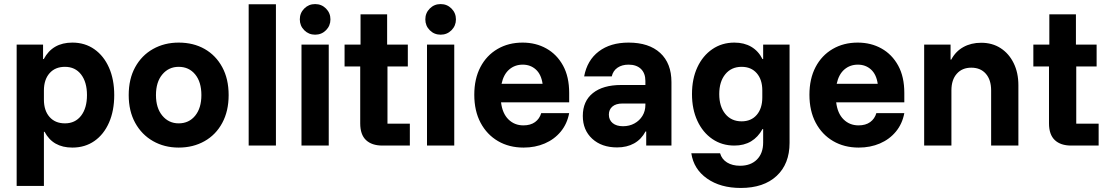

<svg xmlns="http://www.w3.org/2000/svg" viewBox="-20 -721 5483 951"><path d="M62.5 200V-500H193.3V-428.3H196.7Q240 -510 338.3 -510Q400.8 -510 447.5 -477.1Q494.2 -444.2 520 -385.8Q545.8 -327.5 545.8 -250Q545.8 -172.5 520 -113.8Q494.2 -55 447.5 -22.5Q400.8 10 338.3 10Q241.7 10 200.8 -68.3H197.5V200ZM301.7 -110Q352.5 -110 381.7 -147.9Q410.8 -185.8 410.8 -250Q410.8 -314.2 381.7 -352.1Q352.5 -390 301.7 -390Q253.3 -390 225.4 -358.3Q197.5 -326.7 197.5 -272.5V-227.5Q197.5 -173.3 225.4 -141.7Q253.3 -110 301.7 -110Z M865 10Q794.2 10 737.9 -22.1Q681.7 -54.2 649.6 -112.5Q617.5 -170.8 617.5 -250Q617.5 -330 649.6 -388.3Q681.7 -446.7 737.9 -478.3Q794.2 -510 865 -510Q938.3 -510 993.8 -478.3Q1049.2 -446.7 1080.8 -388.3Q1112.5 -330 1112.5 -250Q1112.5 -170.8 1080.8 -112.1Q1049.2 -53.3 992.9 -21.7Q936.7 10 865 10ZM865 -110Q915.8 -110 946.7 -147.9Q977.5 -185.8 977.5 -250Q977.5 -315 946.7 -352.5Q915.8 -390 865 -390Q815.8 -390 784.2 -352.5Q752.5 -315 752.5 -250Q752.5 -185.8 784.2 -147.9Q815.8 -110 865 -110Z M1211.7 0V-700H1346.7V0Z M1473.3 0V-500H1608.3V0ZM1540.8 -549.2Q1509.2 -549.2 1487.1 -571.2Q1465 -593.3 1465 -625Q1465 -656.7 1487.1 -678.8Q1509.2 -700.8 1540.8 -700.8Q1572.5 -700.8 1594.6 -678.8Q1616.7 -656.7 1616.7 -625Q1616.7 -593.3 1594.6 -571.2Q1572.5 -549.2 1540.8 -549.2Z M1874.2 0Q1821.7 0 1792.9 -27.1Q1764.2 -54.2 1764.2 -110V-391.7H1686.7V-500H1765.8V-650H1897.5V-500H2000V-391.7H1899.2V-108.3H2010V0Z M2095 0V-500H2230V0ZM2162.5 -549.2Q2130.8 -549.2 2108.8 -571.2Q2086.7 -593.3 2086.7 -625Q2086.7 -656.7 2108.8 -678.8Q2130.8 -700.8 2162.5 -700.8Q2194.2 -700.8 2216.2 -678.8Q2238.3 -656.7 2238.3 -625Q2238.3 -593.3 2216.2 -571.2Q2194.2 -549.2 2162.5 -549.2Z M2573.3 10Q2501.7 10 2446.7 -22.1Q2391.7 -54.2 2360.4 -112.9Q2329.2 -171.7 2329.2 -251.7Q2329.2 -330.8 2359.6 -388.8Q2390 -446.7 2444.2 -478.3Q2498.3 -510 2568.3 -510Q2634.2 -510 2686.2 -480.8Q2738.3 -451.7 2768.8 -396.2Q2799.2 -340.8 2799.2 -260.8V-214.2H2461.7Q2468.3 -159.2 2498.3 -129.6Q2528.3 -100 2572.5 -100Q2607.5 -100 2630 -116.2Q2652.5 -132.5 2660.8 -160.8H2799.2Q2789.2 -107.5 2757.5 -69.2Q2725.8 -30.8 2678.3 -10.4Q2630.8 10 2573.3 10ZM2464.2 -305.8H2667.5Q2660.8 -352.5 2634.2 -376.7Q2607.5 -400.8 2569.2 -400.8Q2530 -400.8 2502.1 -376.7Q2474.2 -352.5 2464.2 -305.8Z M3036.7 9.2Q2960 9.2 2913.3 -33.8Q2866.7 -76.7 2866.7 -146.7Q2866.7 -220 2916.7 -260Q2966.7 -300 3056.7 -300H3176.7V-320Q3176.7 -358.3 3154.6 -379.6Q3132.5 -400.8 3093.3 -400.8Q3060.8 -400.8 3038.8 -385.8Q3016.7 -370.8 3010 -342.5H2873.3Q2888.3 -422.5 2945.8 -466.2Q3003.3 -510 3093.3 -510Q3194.2 -510 3250 -458.8Q3305.8 -407.5 3305.8 -314.2V0H3180.8V-70H3177.5Q3156.7 -30.8 3120.8 -10.8Q3085 9.2 3036.7 9.2ZM3065.8 -95.8Q3097.5 -95.8 3122.5 -109.6Q3147.5 -123.3 3162.1 -147.1Q3176.7 -170.8 3176.7 -201.7V-208.3H3063.3Q3030.8 -208.3 3013.3 -193.3Q2995.8 -178.3 2995.8 -153.3Q2995.8 -126.7 3014.6 -111.2Q3033.3 -95.8 3065.8 -95.8Z M3649.2 210Q3548.3 210 3482.1 163.3Q3415.8 116.7 3404.2 38.3H3546.7Q3555 67.5 3581.2 83.8Q3607.5 100 3645.8 100Q3698.3 100 3729.2 69.2Q3760 38.3 3760 -15V-81.7H3756.7Q3735 -41.7 3700 -20.8Q3665 0 3617.5 0Q3555.8 0 3508.3 -32.5Q3460.8 -65 3434.2 -122.5Q3407.5 -180 3407.5 -255Q3407.5 -330.8 3434.2 -387.9Q3460.8 -445 3508.3 -477.5Q3555.8 -510 3617.5 -510Q3665.8 -510 3701.2 -489.2Q3736.7 -468.3 3756.7 -428.3H3760V-500H3890.8V-13.3Q3890.8 90.8 3826.7 150.4Q3762.5 210 3649.2 210ZM3653.3 -120Q3700.8 -120 3728.3 -152.1Q3755.8 -184.2 3755.8 -238.3V-273.3Q3755.8 -326.7 3728.3 -358.3Q3700.8 -390 3653.3 -390Q3602.5 -390 3572.5 -353.3Q3542.5 -316.7 3542.5 -255Q3542.5 -193.3 3572.5 -156.7Q3602.5 -120 3653.3 -120Z M4233.3 10Q4161.7 10 4106.7 -22.1Q4051.7 -54.2 4020.4 -112.9Q3989.2 -171.7 3989.2 -251.7Q3989.2 -330.8 4019.6 -388.8Q4050 -446.7 4104.2 -478.3Q4158.3 -510 4228.3 -510Q4294.2 -510 4346.2 -480.8Q4398.3 -451.7 4428.8 -396.2Q4459.2 -340.8 4459.2 -260.8V-214.2H4121.7Q4128.3 -159.2 4158.3 -129.6Q4188.3 -100 4232.5 -100Q4267.5 -100 4290 -116.2Q4312.5 -132.5 4320.8 -160.8H4459.2Q4449.2 -107.5 4417.5 -69.2Q4385.8 -30.8 4338.3 -10.4Q4290.8 10 4233.3 10ZM4124.2 -305.8H4327.5Q4320.8 -352.5 4294.2 -376.7Q4267.5 -400.8 4229.2 -400.8Q4190 -400.8 4162.1 -376.7Q4134.2 -352.5 4124.2 -305.8Z M4557.5 0V-500H4688.3V-425.8H4691.7Q4713.3 -466.7 4751.7 -487.9Q4790 -509.2 4840 -509.2Q4895 -509.2 4936.2 -482.5Q4977.5 -455.8 5000.8 -408.3Q5024.2 -360.8 5024.2 -299.2V0H4889.2V-273.3Q4889.2 -325.8 4862.9 -355.8Q4836.7 -385.8 4790.8 -385.8Q4745.8 -385.8 4719.2 -355.8Q4692.5 -325.8 4692.5 -273.3V0Z M5285.8 0Q5233.3 0 5204.6 -27.1Q5175.8 -54.2 5175.8 -110V-391.7H5098.3V-500H5177.5V-650H5309.2V-500H5411.7V-391.7H5310.8V-108.3H5421.7V0Z"/></svg>

Font: Funnel Sans
Style: Bold
Weight: 700
Designer: NORD ID, Kristian Moeller
Foundry: Dicotype
Version: Version 1.000